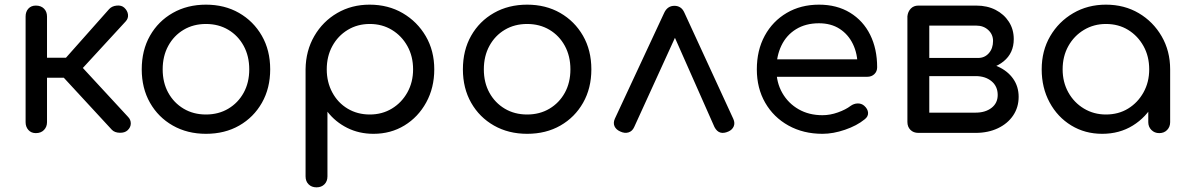

<svg xmlns="http://www.w3.org/2000/svg" viewBox="-20 -571 5110 825"><path d="M528 -11Q516 0 494.5 -0.5Q473 -1 461 -13L220 -274L449 -532Q461 -545 481.5 -547Q502 -549 514 -538Q528 -525 530 -508.5Q532 -492 520 -479L336 -279L530 -69Q542 -57 542 -40.5Q542 -24 528 -11ZM134 1Q114 1 102 -12.5Q90 -26 90 -46V-500Q90 -521 102 -534Q114 -547 134 -547Q156 -547 169 -534Q182 -521 182 -500V-323H308V-237H182V-46Q182 -26 169 -12.5Q156 1 134 1Z M865 4Q785 4 722.5 -31.5Q660 -67 624.5 -129.5Q589 -192 589 -273Q589 -355 624.5 -417.5Q660 -480 722.5 -515.5Q785 -551 865 -551Q945 -551 1007 -515.5Q1069 -480 1105 -417.5Q1141 -355 1141 -273Q1141 -192 1105.5 -129.5Q1070 -67 1008 -31.5Q946 4 865 4ZM865 -79Q919 -79 961 -104Q1003 -129 1027 -172.5Q1051 -216 1051 -273Q1051 -330 1027 -374Q1003 -418 961 -443Q919 -468 865 -468Q811 -468 769 -443Q727 -418 703 -374Q679 -330 679 -273Q679 -216 703 -172.5Q727 -129 769 -104Q811 -79 865 -79Z M1340 234Q1319 234 1306 221Q1293 208 1293 187V-274Q1294 -353 1330.5 -416Q1367 -479 1429 -515Q1491 -551 1568 -551Q1648 -551 1710.5 -514.5Q1773 -478 1809.5 -415.5Q1846 -353 1846 -273Q1846 -194 1811.5 -131Q1777 -68 1718 -32Q1659 4 1585 4Q1523 4 1472 -21.5Q1421 -47 1387 -91V187Q1387 208 1374 221Q1361 234 1340 234ZM1569 -79Q1622 -79 1664 -104.5Q1706 -130 1730.5 -174Q1755 -218 1755 -273Q1755 -329 1730.5 -373Q1706 -417 1664 -442.5Q1622 -468 1569 -468Q1516 -468 1474 -442.5Q1432 -417 1408 -373Q1384 -329 1384 -273Q1384 -218 1408 -173.5Q1432 -129 1474 -104Q1516 -79 1569 -79Z M2245 4Q2165 4 2102.5 -31.5Q2040 -67 2004.5 -129.5Q1969 -192 1969 -273Q1969 -355 2004.5 -417.5Q2040 -480 2102.5 -515.5Q2165 -551 2245 -551Q2325 -551 2387 -515.5Q2449 -480 2485 -417.5Q2521 -355 2521 -273Q2521 -192 2485.5 -129.5Q2450 -67 2388 -31.5Q2326 4 2245 4ZM2245 -79Q2299 -79 2341 -104Q2383 -129 2407 -172.5Q2431 -216 2431 -273Q2431 -330 2407 -374Q2383 -418 2341 -443Q2299 -468 2245 -468Q2191 -468 2149 -443Q2107 -418 2083 -374Q2059 -330 2059 -273Q2059 -216 2083 -172.5Q2107 -129 2149 -104Q2191 -79 2245 -79Z M2878 -546Q2892 -546 2903 -539Q2914 -532 2921 -516L3131 -60Q3139 -42 3132.5 -27.5Q3126 -13 3110 -6Q3090 3 3075 -1.5Q3060 -6 3050 -25L2856 -463H2905L2705 -25Q2697 -7 2680.5 -2Q2664 3 2645 -6Q2627 -14 2620.5 -28.5Q2614 -43 2622 -61L2834 -516Q2848 -546 2878 -546Z M3514 4Q3432 4 3368 -31.5Q3304 -67 3268 -129.5Q3232 -192 3232 -273Q3232 -355 3266 -417.5Q3300 -480 3360.5 -515.5Q3421 -551 3499 -551Q3576 -551 3632.5 -516.5Q3689 -482 3719 -421.5Q3749 -361 3749 -282Q3749 -264 3737 -252.5Q3725 -241 3706 -241H3296V-316H3707L3665 -287Q3665 -340 3645 -381.5Q3625 -423 3588 -447Q3551 -471 3499 -471Q3442 -471 3400.5 -445.5Q3359 -420 3337.5 -375Q3316 -330 3316 -273Q3316 -216 3341.5 -171.5Q3367 -127 3411.5 -101.5Q3456 -76 3514 -76Q3547 -76 3580.5 -88Q3614 -100 3635 -116Q3649 -126 3665 -126.5Q3681 -127 3693 -117Q3709 -103 3710 -86.5Q3711 -70 3695 -58Q3662 -31 3611 -13.5Q3560 4 3514 4Z M3926 0Q3905 0 3892 -13Q3879 -26 3879 -47V-501Q3881 -521 3893.5 -534Q3906 -547 3926 -547Q3947 -547 3960 -534Q3973 -521 3973 -500V-322H4172V-304Q4226 -304 4268 -285Q4310 -266 4333.5 -232.5Q4357 -199 4357 -155Q4357 -110 4333.5 -75Q4310 -40 4268 -20Q4226 0 4172 0ZM3973 -87H4172Q4214 -87 4240.5 -107.5Q4267 -128 4267 -163Q4267 -200 4240.5 -222Q4214 -244 4172 -244H3973ZM4087 -272V-322H4183Q4211 -322 4229 -342.5Q4247 -363 4247 -395Q4247 -423 4226.5 -442Q4206 -461 4175 -461H3927V-547H4175Q4222 -547 4258 -528.5Q4294 -510 4315 -477.5Q4336 -445 4336 -403Q4336 -343 4292.5 -307.5Q4249 -272 4183 -272Z M4716 4Q4642 4 4583 -32Q4524 -68 4490 -131Q4456 -194 4456 -273Q4456 -353 4492.5 -415.5Q4529 -478 4591.5 -514.5Q4654 -551 4732 -551Q4811 -551 4873 -514.5Q4935 -478 4971.5 -415Q5008 -352 5008 -273L4972 -265Q4972 -189 4938.5 -128Q4905 -67 4847.5 -31.5Q4790 4 4716 4ZM4732 -79Q4786 -79 4827.5 -104.5Q4869 -130 4893.5 -174Q4918 -218 4918 -273Q4918 -329 4893.5 -373Q4869 -417 4827.5 -442.5Q4786 -468 4732 -468Q4680 -468 4637.5 -442.5Q4595 -417 4570.5 -373Q4546 -329 4546 -273Q4546 -218 4570.5 -174Q4595 -130 4637.5 -104.5Q4680 -79 4732 -79ZM4961 1Q4941 1 4927.5 -12.5Q4914 -26 4914 -46V-205L4933 -302L5008 -273V-46Q5008 -26 4995 -12.5Q4982 1 4961 1Z"/></svg>

Font: Comfortaa SemiBold
Style: Regular
Weight: 600
Designer: Johan Aakerlund
Foundry: Johan Aakerlund
Version: Version 3.104; ttfautohint (v1.8.1.43-b0c9)